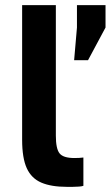

<svg xmlns="http://www.w3.org/2000/svg" viewBox="-20 -720 430 746"><path d="M240 6Q179 6 140.5 -10.5Q102 -27 84 -66.5Q66 -106 66 -177V-700H197V-193Q197 -142 211.5 -124Q226 -106 269 -106Q280 -106 288 -106.5Q296 -107 304 -108V2Q299 4 287 5Q275 6 262 6Q249 6 240 6ZM268 -486 279 -613V-700H390V-613L322 -486Z"/></svg>

Font: Golos Text SemiBold
Style: Regular
Weight: 600
Designer: A.Korolkova, Vitaly Kuzmin
Foundry: ParaType Ltd
Version: Version 2.004